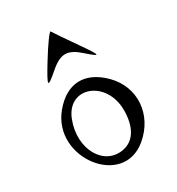

<svg xmlns="http://www.w3.org/2000/svg" viewBox="-248 -1240 1299 1407"><g transform="rotate(-30 401.0 -536.5)"><path d="M182 -547C-52 -265 290 179 565 -50C733 -190 748 -417 600 -565C461 -704 306 -697 182 -547ZM210 -450C296 -675 574 -574 574 -318C574 -177 520 -87 424 -68C245 -33 129 -238 210 -450ZM269 -909C166 -741 168 -730 278 -825C375 -909 435 -909 529 -825C628 -737 628 -750 529 -891C461 -988 402 -1075 397 -1085C392 -1095 334 -1015 269 -909Z"/></g></svg>

Font: Venom Sans
Style: Regular
Weight: 400
Version: Version 1.001